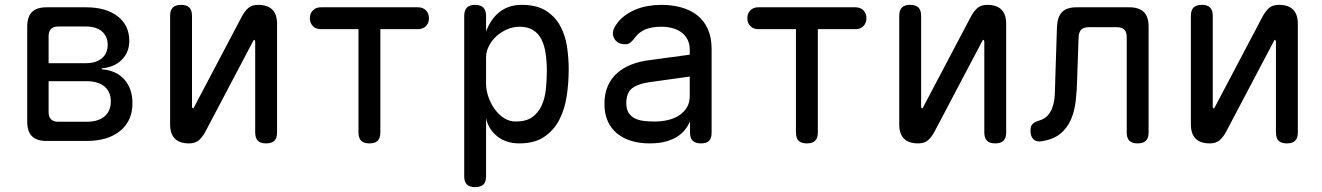

<svg xmlns="http://www.w3.org/2000/svg" viewBox="-20 -580 5440 790"><path d="M172 0Q131 0 111.5 -19.5Q92 -39 92 -80V-470Q92 -511 111.5 -530.5Q131 -550 172 -550H333Q416 -550 464 -513Q512 -476 512 -412Q512 -365 481 -334Q450 -303 399 -299V-295Q459 -290 492 -252.5Q525 -215 525 -155Q525 -83 474.5 -41.5Q424 0 336 0ZM180 -246V-119Q180 -99 190 -89Q200 -79 220 -79H336Q384 -79 410 -101Q436 -123 436 -163Q436 -202 410 -224Q384 -246 336 -246ZM220 -471Q200 -471 190 -461Q180 -451 180 -431V-320H333Q375 -320 399 -340Q423 -360 423 -396Q423 -431 399 -451Q375 -471 333 -471Z M680 -68V-515Q680 -538 691 -549Q702 -560 725 -560Q748 -560 759 -549Q770 -538 770 -515V-140Q772 -134 774 -134Q776 -134 776.5 -135.5Q777 -137 779 -140L974 -510Q986 -533 1001 -546.5Q1016 -560 1042 -560Q1081 -560 1100.5 -540.5Q1120 -521 1120 -482V-35Q1120 -12 1109 -1Q1098 10 1075 10Q1052 10 1041 -1Q1030 -12 1030 -35V-410Q1028 -416 1026 -416Q1024 -416 1023.5 -414.5Q1023 -413 1021 -410L826 -40Q814 -17 799 -3.5Q784 10 758 10Q719 10 699.5 -9.5Q680 -29 680 -68Z M1455 -460H1300Q1280 -460 1267.5 -472.5Q1255 -485 1255 -505Q1255 -525 1267.5 -537.5Q1280 -550 1300 -550H1700Q1720 -550 1732.5 -537.5Q1745 -525 1745 -505Q1745 -485 1732.5 -472.5Q1720 -460 1700 -460H1545V-35Q1545 -12 1534 -1Q1523 10 1500 10Q1477 10 1466 -1Q1455 -12 1455 -35Z M1935 -560Q1958 -560 1969 -548.5Q1980 -537 1980 -514V-450Q1989 -475 2002.5 -495Q2016 -515 2034 -529.5Q2052 -544 2075 -552Q2098 -560 2127 -560Q2188 -560 2226 -536Q2264 -512 2285 -473.5Q2306 -435 2313 -388Q2320 -341 2320 -294Q2320 -240 2312 -186Q2304 -132 2282 -88.5Q2260 -45 2220 -17.5Q2180 10 2117 10Q2062 10 2025.5 -19.5Q1989 -49 1980 -94V145Q1980 168 1969 179Q1958 190 1935 190Q1912 190 1901 179Q1890 168 1890 145V-514Q1890 -537 1901 -548.5Q1912 -560 1935 -560ZM2118 -470Q2091 -470 2066 -459Q2041 -448 2022 -430.5Q2003 -413 1991.5 -390.5Q1980 -368 1980 -344V-234Q1980 -210 1989 -183Q1998 -156 2014 -133Q2030 -110 2052.5 -95Q2075 -80 2102 -80Q2145 -80 2170 -98Q2195 -116 2208.5 -145.5Q2222 -175 2226 -212.5Q2230 -250 2230 -288Q2230 -327 2225 -360.5Q2220 -394 2207.5 -418.5Q2195 -443 2173 -456.5Q2151 -470 2118 -470Z M2818 -355V-375Q2818 -400 2808.5 -418Q2799 -436 2783 -447.5Q2767 -459 2746 -464.5Q2725 -470 2701 -470Q2662 -470 2636.5 -459.5Q2611 -449 2594 -427Q2588 -419 2583 -413.5Q2578 -408 2573.5 -404.5Q2569 -401 2564 -399.5Q2559 -398 2553 -398Q2521 -398 2508 -420.5Q2495 -443 2509 -468Q2522 -492 2543 -509.5Q2564 -527 2590 -538.5Q2616 -550 2644.5 -555Q2673 -560 2701 -560Q2745 -560 2783 -549.5Q2821 -539 2849 -517Q2877 -495 2892.5 -460.5Q2908 -426 2908 -378V-34Q2908 -11 2897.5 -0.5Q2887 10 2864 10Q2841 10 2830 -1Q2819 -12 2819 -35V-80Q2812 -64 2800 -48Q2788 -32 2768.5 -19Q2749 -6 2720.5 2Q2692 10 2652 10Q2612 10 2578.5 0Q2545 -10 2520 -30Q2495 -50 2481 -80.5Q2467 -111 2467 -152Q2467 -195 2481 -226.5Q2495 -258 2519.5 -279.5Q2544 -301 2577 -314Q2610 -327 2648 -332ZM2818 -265 2653 -242Q2608 -236 2582.5 -218Q2557 -200 2557 -155Q2557 -131 2566.5 -116Q2576 -101 2592 -93Q2608 -85 2629 -82.5Q2650 -80 2674 -80Q2702 -80 2728 -86Q2754 -92 2774 -105Q2794 -118 2806 -137.5Q2818 -157 2818 -185Z M3255 -460H3100Q3080 -460 3067.5 -472.5Q3055 -485 3055 -505Q3055 -525 3067.5 -537.5Q3080 -550 3100 -550H3500Q3520 -550 3532.5 -537.5Q3545 -525 3545 -505Q3545 -485 3532.5 -472.5Q3520 -460 3500 -460H3345V-35Q3345 -12 3334 -1Q3323 10 3300 10Q3277 10 3266 -1Q3255 -12 3255 -35Z M3680 -68V-515Q3680 -538 3691 -549Q3702 -560 3725 -560Q3748 -560 3759 -549Q3770 -538 3770 -515V-140Q3772 -134 3774 -134Q3776 -134 3776.5 -135.5Q3777 -137 3779 -140L3974 -510Q3986 -533 4001 -546.5Q4016 -560 4042 -560Q4081 -560 4100.5 -540.5Q4120 -521 4120 -482V-35Q4120 -12 4109 -1Q4098 10 4075 10Q4052 10 4041 -1Q4030 -12 4030 -35V-410Q4028 -416 4026 -416Q4024 -416 4023.5 -414.5Q4023 -413 4021 -410L3826 -40Q3814 -17 3799 -3.5Q3784 10 3758 10Q3719 10 3699.5 -9.5Q3680 -29 3680 -68Z M4329 -470Q4331 -511 4350 -530.5Q4369 -550 4410 -550H4626Q4667 -550 4686.5 -530.5Q4706 -511 4706 -470V-35Q4706 -12 4695 -1Q4684 10 4661 10Q4638 10 4627 -1Q4616 -12 4616 -35V-428Q4616 -448 4606 -458Q4596 -468 4576 -468H4459Q4439 -468 4429 -458Q4419 -448 4418 -428L4412 -254Q4411 -207 4406 -164Q4401 -121 4386 -87Q4371 -53 4343 -30Q4315 -7 4268 1Q4245 5 4232.5 -6.5Q4220 -18 4220 -43Q4220 -60 4228 -69Q4236 -78 4256 -84Q4282 -92 4295 -109.5Q4308 -127 4314 -150.5Q4320 -174 4320.5 -201Q4321 -228 4322 -254Z M4880 -68V-515Q4880 -538 4891 -549Q4902 -560 4925 -560Q4948 -560 4959 -549Q4970 -538 4970 -515V-140Q4972 -134 4974 -134Q4976 -134 4976.5 -135.5Q4977 -137 4979 -140L5174 -510Q5186 -533 5201 -546.5Q5216 -560 5242 -560Q5281 -560 5300.5 -540.5Q5320 -521 5320 -482V-35Q5320 -12 5309 -1Q5298 10 5275 10Q5252 10 5241 -1Q5230 -12 5230 -35V-410Q5228 -416 5226 -416Q5224 -416 5223.5 -414.5Q5223 -413 5221 -410L5026 -40Q5014 -17 4999 -3.5Q4984 10 4958 10Q4919 10 4899.5 -9.5Q4880 -29 4880 -68Z"/></svg>

Font: Maple Mono Normal
Style: Regular
Weight: 400
Monospace: yes
Designer: subframe7536
Version: Version 7.000